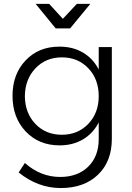

<svg xmlns="http://www.w3.org/2000/svg" viewBox="-20 -764 675 980"><path d="M337.9 -619.1H264.2L162.1 -744.1H231L300.8 -668L372.1 -744.1H440.9ZM483.9 -523.9H550.8V-55.2Q550.8 60.1 480 127.9Q409.2 195.8 290 195.8Q173.8 195.8 75.2 116.2L106.9 67.9Q187.5 139.2 287.1 139.2Q376.5 139.2 430.2 86.7Q483.9 34.2 483.9 -54.2V-139.2Q455.6 -83.5 403.8 -52.7Q352.1 -22 284.2 -22Q178.2 -22 111.1 -93Q43.9 -164.1 43.9 -274.9Q43.9 -385.3 110.6 -455.6Q177.2 -525.9 282.2 -525.9Q351.1 -526.4 403.1 -495.8Q455.1 -465.3 483.9 -409.2ZM295.9 -76.2Q377.4 -76.2 430.7 -131.8Q483.9 -187.5 483.9 -272.9Q483.9 -359.9 430.9 -415.5Q377.9 -471.2 295.9 -471.2Q213.9 -471.2 160.9 -415.3Q107.9 -359.4 106.9 -272.9Q107.9 -187 160.6 -131.6Q213.4 -76.2 295.9 -76.2Z"/></svg>

Font: Montserrat arm Light
Style: Regular
Weight: 300
Designer: Julieta Ulanovsky
Foundry: Julieta Ulanovsky
Version: Version 6.000;PS 006.000;hotconv 1.0.88;makeotf.lib2.5.64775